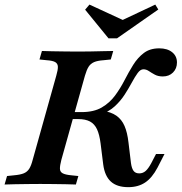

<svg xmlns="http://www.w3.org/2000/svg" viewBox="-39 -789 777 821"><path d="M131.5 -2.4Q106.5 -2.4 78.2 -2Q50 -1.6 24.2 -1.2Q-1.6 -0.8 -19.4 0L-8.9 -36.3L21.8 -39.5Q48.4 -41.9 62.9 -48Q77.4 -54 85.9 -67.3Q94.4 -80.6 100.8 -105.6L201.6 -465.3Q208.9 -490.3 208.5 -503.6Q208.1 -516.9 197.2 -523.4Q186.3 -529.8 160.5 -531.5L129.8 -534.7L140.3 -571Q158.1 -570.2 183.1 -569.8Q208.1 -569.4 236.7 -569Q265.3 -568.5 291.1 -568.5H291.9H294.4Q320.2 -568.5 348 -569Q375.8 -569.4 401.6 -570.2Q427.4 -571 445.2 -571L434.7 -534.7L404 -531.5Q378.2 -529.8 363.3 -523.4Q348.4 -516.9 339.9 -503.6Q331.5 -490.3 324.2 -465.3L223.4 -105.6Q216.9 -80.6 217.3 -67.3Q217.7 -54 229 -48Q240.3 -41.9 265.3 -39.5L296 -36.3L285.5 0Q268.5 -0.8 243.1 -1.2Q217.7 -1.6 189.5 -2Q161.3 -2.4 134.7 -2.4H133.9ZM509.7 11.3Q461.3 11.3 435.1 -12.5Q408.9 -36.3 402.4 -85.5L391.1 -175.8Q386.3 -213.7 375.8 -236.3Q365.3 -258.9 346 -269.4Q326.6 -279.8 295.2 -279.8H258.1L266.1 -309.7H310.5Q362.1 -309.7 396 -329.4Q429.8 -349.2 452.8 -380.2Q475.8 -411.3 493.5 -446Q511.3 -480.6 530.6 -511.7Q550 -542.7 576.2 -562.5Q602.4 -582.3 641.9 -582.3Q676.6 -582.3 697.2 -565.7Q717.7 -549.2 717.7 -521.8Q717.7 -496 700.8 -479Q683.9 -462.1 657.3 -462.1Q637.1 -462.1 623 -469.8Q608.9 -477.4 597.6 -485.1Q586.3 -492.7 574.2 -492.7Q561.3 -492.7 549.6 -476.6Q537.9 -460.5 524.6 -435.9Q511.3 -411.3 494 -384.3Q476.6 -357.3 451.6 -334.3Q426.6 -311.3 391.1 -300L396.8 -316.1Q435.5 -310.5 458.5 -294.4Q481.5 -278.2 493.5 -250.4Q505.6 -222.6 510.5 -179L521 -91.9Q524.2 -68.5 532.3 -58.1Q540.3 -47.6 556.5 -47.6Q571.8 -47.6 583.5 -57.7Q595.2 -67.7 608.1 -91.9L628.2 -130.6H664.5L634.7 -72.6Q611.3 -28.2 581.5 -8.5Q551.6 11.3 509.7 11.3ZM625 -769.4 637.9 -748.4 461.3 -625H425L325 -747.6L343.5 -769.4L509.7 -692.7L441.9 -683.1Z"/></svg>

Font: Playfair 9pt
Style: Bold Italic
Weight: 700
Italic angle: -15.6°
Designer: Claus Eggers Sørensen
Foundry: Claus Eggers Sørensen
Version: Version 2.203